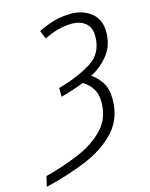

<svg xmlns="http://www.w3.org/2000/svg" viewBox="-192 -618 731 935"><g transform="rotate(-15 174.0 -151.0)"><path d="M346 -90Q346 -143 324 -175.5Q302 -208 275 -225Q332 -256 366.5 -302Q401 -348 401 -413Q401 -476 359.5 -509.5Q318 -543 256 -543Q213 -543 171.5 -531.5Q130 -520 91 -500L108 -458Q141 -475 177 -485Q213 -495 250 -495Q290 -495 317 -473.5Q344 -452 344 -407Q344 -321 277.5 -279Q211 -237 109 -208V-164Q175 -182 226 -202Q256 -184 273 -157Q290 -130 290 -89Q290 -9 241 44Q192 97 111.5 131.5Q31 166 -62 190L-74 241Q36 215 131.5 176Q227 137 286.5 73Q346 9 346 -90Z"/></g></svg>

Font: Noto Sans UI SemiCondensed Light
Style: Italic
Weight: 300
Width: 4
Designer: Monotype Design Team
Foundry: Monotype Imaging Inc.
Version: 1.001